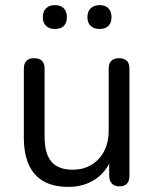

<svg xmlns="http://www.w3.org/2000/svg" viewBox="-20 -720 601 749"><path d="M248 9Q189 9 150.5 -12.5Q112 -34 92.5 -77Q73 -120 73 -184V-452Q73 -473 83.5 -483Q94 -493 113 -493Q133 -493 143.5 -483Q154 -473 154 -452V-185Q154 -121 180.5 -89.5Q207 -58 264 -58Q326 -58 365 -100Q404 -142 404 -210V-452Q404 -473 414.5 -483Q425 -493 445 -493Q464 -493 474.5 -483Q485 -473 485 -452V-35Q485 7 446 7Q427 7 416.5 -4Q406 -15 406 -35V-126L419 -112Q399 -53 353.5 -22Q308 9 248 9ZM369 -607Q346 -607 333.5 -619Q321 -631 321 -653Q321 -675 333.5 -687.5Q346 -700 369 -700Q391 -700 403 -687.5Q415 -675 415 -653Q415 -631 403 -619Q391 -607 369 -607ZM194 -607Q172 -607 159.5 -619Q147 -631 147 -653Q147 -675 159.5 -687.5Q172 -700 194 -700Q217 -700 229 -687.5Q241 -675 241 -653Q241 -631 229 -619Q217 -607 194 -607Z"/></svg>

Font: Nunito
Style: Regular
Weight: 400
Designer: Vernon Adams
Foundry: Vernon Adams
Version: Version 3.602